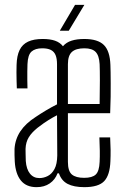

<svg xmlns="http://www.w3.org/2000/svg" viewBox="-20 -767 520 793"><path d="M131 6Q88.5 6 66.2 -21.5Q44 -49 41 -99.5Q40.5 -113 40 -126Q39.5 -139 40 -152Q42.5 -192 64.2 -224.8Q86 -257.5 127.5 -284Q147.5 -297.5 170 -311Q192.5 -324.5 215.5 -336Q215.5 -363.5 215.5 -390.5Q215.5 -417.5 215.5 -445Q215.5 -472.5 215.5 -501.5Q215.5 -525 209.5 -539.5Q203.5 -554 190 -560.8Q176.5 -567.5 154.5 -567.5Q125.5 -567.5 110.2 -554Q95 -540.5 93.5 -502Q93 -489.5 92.8 -472.2Q92.5 -455 92.8 -436.5Q93 -418 93.5 -402H49.5Q49 -417.5 48.5 -434.5Q48 -451.5 48 -468.2Q48 -485 48.5 -499Q49.5 -537 61 -560.5Q72.5 -584 96 -595Q119.5 -606 156.5 -606Q187 -606 207.5 -598.8Q228 -591.5 240 -576Q253.5 -592 275.5 -599Q297.5 -606 328.5 -606Q384 -606 409 -581.2Q434 -556.5 436 -499Q436.5 -486.5 436.8 -467.8Q437 -449 437.2 -423.8Q437.5 -398.5 437 -367.5Q436.5 -336.5 435 -299.5H260.5Q260.5 -251 260.5 -201Q260.5 -151 260.5 -98.5Q260.5 -60 277 -46.2Q293.5 -32.5 327.5 -32.5Q361 -32.5 375.5 -46.2Q390 -60 391.5 -98.5Q392.5 -118.5 392.2 -143.8Q392 -169 390.5 -199.5H435Q436.5 -172.5 436.8 -147.5Q437 -122.5 436 -101.5Q434 -44 410.5 -19Q387 6 328.5 6Q285 6 259.2 -7.5Q233.5 -21 223.5 -51H217.5Q208 -25 185.5 -9.5Q163 6 131 6ZM142.5 -31.5Q160.5 -31.5 177.2 -40Q194 -48.5 205 -68.8Q216 -89 216.5 -125Q216.5 -165 216 -206.5Q215.5 -248 215.5 -291Q199.5 -283 180.5 -271.2Q161.5 -259.5 135.5 -239.5Q111.5 -220.5 99 -200.2Q86.5 -180 85.5 -152Q85.5 -144 85.8 -130Q86 -116 86.5 -102Q89 -68 103.8 -49.8Q118.5 -31.5 142.5 -31.5ZM260.5 -337.5H391.5Q392.5 -390 392.5 -434.8Q392.5 -479.5 391.5 -502Q389.5 -537.5 375 -552.5Q360.5 -567.5 328.5 -567.5Q293.5 -567.5 277 -552.5Q260.5 -537.5 260.5 -502Q260.5 -456 260.5 -415.5Q260.5 -375 260.5 -337.5ZM227 -640 290 -747H328.5L264 -640Z"/></svg>

Font: Big Shoulders Display Thin Light
Style: Regular
Weight: 300
Version: Version 2.002